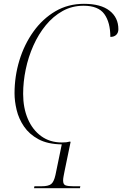

<svg xmlns="http://www.w3.org/2000/svg" viewBox="-20 -744 639 1004"><path d="M158 240 160 230H197Q233 230 247.5 218.5Q262 207 270 171L303 11Q229 10 181 -16Q133 -42 105.5 -82.5Q78 -123 67 -169Q56 -215 56 -256Q56 -345 81.5 -428.5Q107 -512 155 -579Q203 -646 269.5 -685Q336 -724 419 -724Q507 -724 553 -688Q599 -652 599 -591Q599 -573 588 -562Q577 -551 557 -551Q557 -627 525.5 -670.5Q494 -714 417 -714Q357 -714 307.5 -686.5Q258 -659 219.5 -612Q181 -565 154.5 -505.5Q128 -446 114.5 -381Q101 -316 101 -253Q101 -180 125.5 -122.5Q150 -65 195.5 -32Q241 1 303 1Q318 1 326.5 0Q335 -1 347 -4L349 -1L318 149Q315 165 312.5 177.5Q310 190 310 200Q310 221 323.5 225.5Q337 230 363 230H400L398 240Z"/></svg>

Font: Noto Serif Display ExtraLight
Style: Italic
Weight: 200
Italic angle: -12°
Designer: Monotype Design Team
Foundry: Monotype Imaging Inc.
Version: Version 2.009